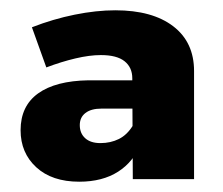

<svg xmlns="http://www.w3.org/2000/svg" viewBox="-20 -806 434 373"><path d="M177 -595Q157 -595 146 -586.5Q135 -578 135 -563Q135 -547 145.5 -537.5Q156 -528 175 -528Q195 -528 211 -536Q227 -544 238 -562L253 -527Q240 -492 209.5 -472.5Q179 -453 134 -453Q81 -453 50.5 -481Q20 -509 20 -553Q20 -600 54 -624.5Q88 -649 152 -650H249V-595ZM237 -654Q237 -675 222 -687Q207 -699 176 -699Q154 -699 126.5 -692.5Q99 -686 70 -675L42 -753Q83 -769 125 -777.5Q167 -786 204 -786Q276 -786 316.5 -755Q357 -724 357 -668V-458H238Z"/></svg>

Font: Alexandria
Style: Bold
Weight: 700
Designer: Mohamed Gaber
Foundry: Kief Type Foundry
Version: Version 5.100